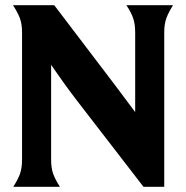

<svg xmlns="http://www.w3.org/2000/svg" viewBox="-20 -720 717 740"><path d="M31 0Q48 -26 56.5 -48.5Q65 -71 65 -106V-594Q65 -629 56 -651.5Q47 -674 30 -700H189L421 -395Q441 -368 461 -341.5Q481 -315 501 -288V-594Q501 -629 492.5 -652Q484 -675 467 -700H647Q631 -675 622 -652Q613 -629 613 -594V0H533L276 -333Q250 -367 225.5 -401Q201 -435 177 -470V-106Q177 -71 185.5 -48.5Q194 -26 211 0Z"/></svg>

Font: LT Museum
Style: Bold
Weight: 700
Designer: Daniel Lyons
Foundry: LyonsType
Version: Version 1.010